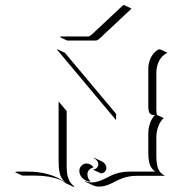

<svg xmlns="http://www.w3.org/2000/svg" viewBox="-20 -684 694 763"><path d="M216.8 -537.1 223.9 -539.1H331.1Q336.4 -539.1 346.4 -548.3L467.8 -662.1L472.7 -664.1L502.7 -649.9L377.7 -532.7Q367.2 -522.9 361.1 -522.9H246.8ZM39.1 0 46.9 -2H91.3Q177 -2 237.8 38.8Q229.5 31.2 224.2 22.2Q219 13.2 216.7 1.3Q214.4 -10.5 213.6 -21.2Q212.9 -32 212.9 -48.8V-280.8L245.8 -241.5L244.9 -239.5V-34.9Q244.9 -23.4 245.1 -16Q245.4 -8.5 246.3 1.1Q247.3 10.7 249.3 17.6Q251.2 24.4 254.4 31.7Q257.6 39.1 262.7 45Q267.8 51 274.7 56.2L272.7 58.8L243.2 44.9Q232.9 37.4 221.4 31.2Q176.3 13.9 121.3 13.9H69.1ZM207 -486.3 208 -488.3 238 -474.1 439.5 -233.9 441.4 -231.4V-206.5ZM295.4 -5.1Q295.4 -17.1 304 -25.6Q312.5 -34.2 324.2 -34.2Q332.3 -34.2 340.2 -29.8Q348.1 -25.4 351.3 -17.6H349.1Q339.6 -15.6 333.5 -8.2Q327.4 -0.7 327.4 8.8Q327.4 24.2 338.6 35.9L339.8 38.1Q321.3 37.1 308.3 24.5Q295.4 12 295.4 -5.1ZM317.4 37.4 318.4 35.6Q329.8 41 342.8 41Q357.2 41 371.1 36.6Q385 32.2 397.2 25.9Q409.4 19.5 422.6 13.2Q435.8 6.8 454.1 2.4Q472.4 -2 493.2 -2Q587.2 -2 597.4 -2Q590.1 -6.6 584.7 -13.5Q579.3 -20.5 576.4 -27.6Q573.5 -34.7 571.9 -44.1Q570.3 -53.5 569.8 -60.9Q569.3 -68.4 569.3 -78.1V-152.3Q569.3 -174.8 576.5 -194.9Q583.7 -215.1 595.7 -226.6Q588.4 -226.8 584.1 -227.9Q579.8 -229 576.2 -232.7Q572.5 -236.3 570.9 -243.9Q569.3 -251.5 569.3 -263.7V-410.2Q569.3 -433.6 579.3 -454.3Q589.4 -475.1 607.4 -486.3L615.2 -488.3L645.3 -474.4Q633.8 -469 625 -459.8Q616.2 -450.7 611.2 -439.9Q606.2 -429.2 603.8 -418.1Q601.3 -407 601.3 -396V-249.8Q601.3 -234.6 603.8 -227.1L630.9 -214.6Q617.9 -204.3 609.6 -183.2Q601.3 -162.1 601.3 -138.2V-64Q601.3 -29.5 609.5 -11.6Q617.7 6.3 635.7 14.6H523.4Q502.9 14.6 484.7 19Q466.6 23.4 453.2 29.8Q439.9 36.1 427.7 42.5Q415.5 48.8 401.5 53.2Q387.5 57.6 373 57.6Q360.6 57.6 347.4 51.5ZM351.1 -9 353 -11.2Q361.1 -12.2 365.8 -17.9Q370.6 -23.7 370.6 -30Q370.6 -38.3 365.6 -45.2Q360.6 -52 352.3 -55.7L354 -56.9L384.3 -43Q392.6 -39.1 397.6 -31.9Q402.6 -24.7 402.6 -16.1Q402.6 -7.6 396.4 -1.3Q390.1 4.9 381.1 4.9Z"/></svg>

Font: AgreloyOut1
Style: Medium
Weight: 400
Designer: gluk
Foundry: gluk
Version: Version 0.27